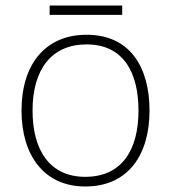

<svg xmlns="http://www.w3.org/2000/svg" viewBox="-20 -666 621 696"><path d="M423 -646H160V-612H423ZM522 -265C522 -423 451 -540 294 -540C146 -540 58 -435 58 -265C58 -104 139 10 289 10C445 10 522 -105 522 -265ZM98 -265C98 -415 167 -505 294 -505C429 -505 482 -401 482 -265C482 -124 423 -25 289 -25C160 -25 98 -122 98 -265Z"/></svg>

Font: Noto Sans Gurmukhi UI ExtraLight
Style: Regular
Weight: 200
Designer: Jelle Bosma - Monotype Design Team
Foundry: Monotype Imaging Inc.
Version: Version 2.004